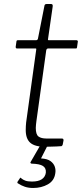

<svg xmlns="http://www.w3.org/2000/svg" viewBox="-20 -730 407 955"><path d="M205 0Q153 0 130.5 -20Q108 -40 108 -83Q108 -92 108.5 -102Q109 -112 110 -121L160 -482Q161 -487 160 -488Q159 -489 155 -489H64Q58 -489 58 -497L62 -525Q63 -528 64 -529Q65 -530 68 -530H160Q163 -530 166 -532.5Q169 -535 169 -539L201 -701Q202 -710 212 -710H234Q239 -710 241 -707Q243 -704 242 -697L219 -537Q218 -532 219 -531Q220 -530 224 -530H360Q363 -530 365.5 -528Q368 -526 367 -522L363 -494Q362 -491 361.5 -490Q361 -489 356 -489H220Q212 -489 210 -480L161 -127Q160 -117 159 -109.5Q158 -102 158 -94Q158 -61 171.5 -51Q185 -41 211 -41H287Q292 -41 294 -39Q296 -37 296 -32L292 -11Q291 -6 286 -3Q278 -2 261.5 -1.5Q245 -1 228.5 -0.5Q212 0 205 0ZM255 132Q250 169 218 187Q186 205 145 205Q122 205 104 199Q86 193 71 183Q69 183 67.5 180.5Q66 178 66 176L80 155Q81 153 82.5 154Q84 155 86 157Q94 164 106 168.5Q118 173 139 173Q171 173 188 161.5Q205 150 208 129Q210 106 193.5 95.5Q177 85 138 84Q134 84 132.5 81.5Q131 79 131 78L179 -5H216L185 56Q184 57 184 57.5Q184 58 185 58Q216 60 231.5 71.5Q247 83 252.5 99Q258 115 255 132Z"/></svg>

Font: Libre Franklin ExtraLight
Style: Italic
Weight: 250
Italic angle: -8°
Designer: Pablo Impallari, Rodrigo Fuenzalida, Nhung Nguyen
Foundry: Impallari Type
Version: Version 3.000